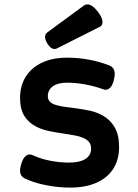

<svg xmlns="http://www.w3.org/2000/svg" viewBox="-20 -857 640 888"><path d="M384.3 -836.9Q406.7 -836.9 434.6 -800.3Q454.1 -773.9 454.1 -754.9Q454.1 -739.3 442.4 -733.4L243.7 -633.3Q238.3 -630.4 232.4 -630.4Q214.8 -630.4 199.2 -655.3Q188.5 -672.4 188.5 -686Q188.5 -699.7 198.7 -707L368.2 -831.5Q376 -836.9 384.3 -836.9ZM485.4 -554.2Q510.7 -544.4 510.7 -514.6Q510.7 -502.9 506.3 -485.8Q500.5 -463.4 490.7 -452.6Q481 -441.9 468.8 -441.9Q462.9 -441.9 456.5 -444.3Q418.5 -458.5 374 -466.6Q329.6 -474.6 290 -474.6Q247.6 -474.6 224.4 -457.8Q201.2 -440.9 201.2 -411.6Q201.2 -384.3 234.9 -372.6Q248.5 -368.2 266.4 -365Q284.2 -361.8 311.5 -358.9Q360.4 -352.5 392.8 -345.7Q425.3 -338.9 453.6 -323.7Q489.7 -303.7 510.3 -268.3Q530.8 -232.9 530.8 -176.8Q530.8 -119.1 504.2 -76.9Q477.5 -34.7 426.5 -12Q375.5 10.7 303.2 10.7Q250 10.7 192.9 -0.5Q135.7 -11.7 94.7 -31.7Q72.8 -42.5 72.8 -67.9Q72.8 -82.5 79.1 -101.6Q85.9 -122.6 95.9 -132.6Q106 -142.6 117.2 -142.6Q125 -142.6 131.8 -139.2Q166.5 -122.6 211.4 -113.8Q256.3 -105 298.3 -105Q348.6 -105 375 -121.8Q401.4 -138.7 401.4 -169.4Q401.4 -188.5 391.6 -200.4Q381.8 -212.4 362.8 -220.2Q347.7 -226.6 328.6 -230.2Q309.6 -233.9 276.4 -238.8Q231 -245.6 202.9 -251.7Q174.8 -257.8 149.9 -270Q113.3 -288.1 93 -320.1Q72.8 -352.1 72.8 -404.3Q72.8 -460.9 99.4 -502.9Q126 -544.9 175 -567.6Q224.1 -590.3 290 -590.3Q341.3 -590.3 391.4 -581.1Q441.4 -571.8 485.4 -554.2Z"/></svg>

Font: Courier Prime Sans
Style: Bold
Weight: 700
Designer: Alan Dague-Greene
Foundry: Quote-Unquote Apps
Version: Version 3.020